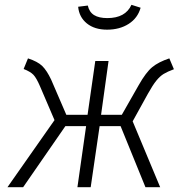

<svg xmlns="http://www.w3.org/2000/svg" viewBox="-20 -776 767 796"><path d="M701 -489Q674 -479 658.5 -469.5Q643 -460 628 -441.5Q613 -423 593 -387L530 -273L644 0H583L480 -253H393L356 0H301L337 -253H251L76 0H11L206 -278L146 -418Q131 -453 118.5 -466Q106 -479 78 -490L96 -534Q136 -521 155 -502.5Q174 -484 192 -446L255 -300H343L375 -523H430L399 -300H485L555 -423Q585 -476 611 -497.5Q637 -519 682 -534ZM304 -748 344 -753Q350 -726 370 -713.5Q390 -701 425 -701Q500 -701 525 -756L563 -744Q551 -701 513.5 -677Q476 -653 424 -653Q372 -653 340 -679Q308 -705 304 -748Z"/></svg>

Font: Fira Sans Light
Style: Italic
Weight: 300
Italic angle: -8°
Designer: bBox Type GmbH & Carrois Corporate GbR & Edenspiekermann AG
Foundry: bBox Type GmbH & Carrois Corporate GbR & Edenspiekermann AG
Version: Version 4.301